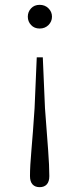

<svg xmlns="http://www.w3.org/2000/svg" viewBox="-20 -542 329 794"><path d="M144 -522Q166 -522 180.5 -507.5Q195 -493 195 -473Q195 -453 180.5 -438.5Q166 -424 144 -424Q122 -424 108.5 -438.5Q95 -453 95 -473Q95 -493 108.5 -507.5Q122 -522 144 -522ZM144 232Q125 232 114.5 220.5Q104 209 104 186Q104 145 110 78Q116 11 123 -95L132 -305H157L166 -95Q174 11 179 78Q184 145 184 186Q184 209 173.5 220.5Q163 232 144 232Z"/></svg>

Font: Early Summer Mincho VF
Style: Regular
Weight: 250
Designer: GuiWonder
Version: Version 1.002